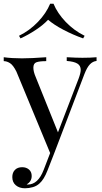

<svg xmlns="http://www.w3.org/2000/svg" viewBox="-24 -822 548 1030"><path d="M494 -515V-495Q474 -493 458.5 -477Q443 -461 429 -425L265 5L231 92Q212 141 188 162Q173 176 152 182Q131 188 110 188Q80 188 61 172Q42 156 42 128Q42 104 56 89.5Q70 75 95 75Q117 75 131.5 87.5Q146 100 146 122Q146 152 119 167Q121 168 125 168Q180 168 210 90L245 -1L64 -438Q47 -472 30 -483Q13 -494 -4 -494V-515Q39 -509 94 -509Q144 -509 224 -515V-494Q188 -494 171.5 -488Q155 -482 155 -459Q155 -438 167 -410L287 -112L398 -401Q409 -431 409 -447Q409 -470 391 -481Q373 -492 334 -495V-515Q387 -512 418 -512Q462 -512 494 -515ZM430 -630 422 -616Q368 -635 316.5 -662Q265 -689 234 -716Q209 -689 168.5 -662Q128 -635 86 -616L78 -630Q135 -658 179.5 -704.5Q224 -751 245 -802H263Q284 -751 328.5 -704.5Q373 -658 430 -630Z"/></svg>

Font: Myanmar April Display
Style: Regular
Weight: 400
Designer: Khon Soe Zaw Thu
Foundry: Myanmar OS
Version: Version 2.50 April 12, 2019